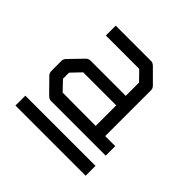

<svg xmlns="http://www.w3.org/2000/svg" viewBox="-143 -736 826 826"><g transform="rotate(45 270.0 -323.0)"><path d="M360 -231V-356H159L117 -312V-275L158 -232ZM420 -229H481V-171H146Q137 -171 125 -183L66 -243Q58 -251 58 -264V-324Q58 -336 66 -344L126 -406Q134 -414 147 -414H360V-495L319 -537H116V-597H332Q342 -597 352 -587L412 -527Q420 -519 420 -507ZM54 -109H481V-49H54Z"/></g></svg>

Font: ibm3270
Style: Regular
Weight: 400
Monospace: yes
Version: Version 2.0.3